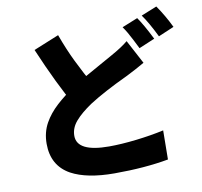

<svg xmlns="http://www.w3.org/2000/svg" viewBox="-96 -961 1192 1133"><g transform="rotate(-10 500.0 -394.5)"><path d="M669 -484Q526 -417 437 -360Q373 -317 338.5 -277Q304 -237 304 -190Q304 -93 496 -93Q569 -93 659 -103.5Q749 -114 826 -131L824 43Q682 69 500 69Q335 69 241 18Q135 -41 135 -172Q135 -241 166 -296Q194 -346 242.5 -390.5Q291 -435 357 -479Q409 -513 526 -577L601 -619Q668 -656 705 -687L781 -544Q733 -516 669 -484ZM473 -454 334 -373Q256 -507 161 -730L313 -792Q347 -699 383 -625.5Q419 -552 473 -454ZM868 -673 773 -633Q769 -641 744.5 -689.5Q720 -738 696 -772L790 -810Q822 -765 868 -673ZM992 -722 898 -682Q854 -772 819 -820L913 -858Q958 -793 992 -722Z"/></g></svg>

Font: Merged Yaku Han JP Black
Style: Regular
Weight: 900
Designer: Ryoko NISHIZUKA 西塚涼子 (kana, bopomofo & ideographs); Paul D. Hunt (Latin, Greek & Cyrillic); Sandoll Communications 산돌커뮤니
Foundry: Adobe
Version: Version 2.004